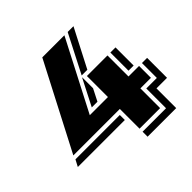

<svg xmlns="http://www.w3.org/2000/svg" viewBox="-194 -805 1031 1031"><g transform="rotate(-45 321.5 -289.5)"><path d="M660.2 -88.9H580.1V61H362.8V22.9H541V-127H621.1V-240.2H660.2ZM599.1 -149.9H519V0H362.8V-149.9H9.8L264.2 -640.1H432.1L225.1 -240.2H362.8V-399.9H519V-240.2H599.1ZM580.1 -262.2H541V-399.9H580.1ZM501 -640.1 388.2 -421.9H345.2L457 -640.1ZM339.8 -330.1 305.2 -262.2H262.2L339.8 -414.1ZM339.8 -88.9H-17.1L2.9 -127H339.8Z"/></g></svg>

Font: Laconic
Style: Shadow
Weight: 900
Width: 6
Designer: Robby Woodard
Version: Version 1.000